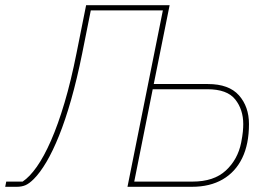

<svg xmlns="http://www.w3.org/2000/svg" viewBox="-60 -718 1047 738"><path d="M-40 0 -36 -20H27Q54 -38 81.5 -77Q109 -116 136 -177.5Q163 -239 188 -323Q213 -407 234 -513L271 -698H592L531 -395H739Q820 -395 858.5 -351.5Q897 -308 897 -241Q897 -164 871 -110.5Q845 -57 796 -28.5Q747 0 678 0H430L566 -678H289L256 -513Q236 -414 213.5 -335Q191 -256 167 -196.5Q143 -137 118.5 -95.5Q94 -54 70 -30Q52 -12 37.5 -6Q23 0 5 0ZM456 -20H680Q762 -20 808 -62.5Q854 -105 867 -170Q872 -196 873.5 -212Q875 -228 875 -241Q875 -297 844 -336Q813 -375 737 -375H527Z"/></svg>

Font: IBM Plex Sans Thin
Style: Italic
Weight: 250
Italic angle: -11.31°
Designer: Mike Abbink, Paul van der Laan, Pieter van Rosmalen
Foundry: Bold Monday
Version: Version 3.201